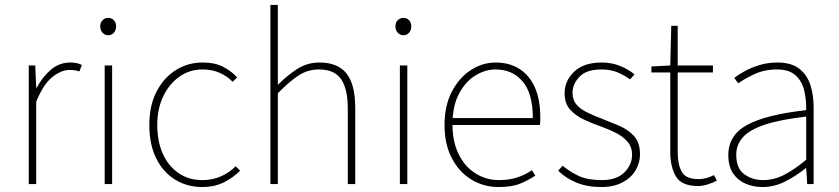

<svg xmlns="http://www.w3.org/2000/svg" viewBox="-20 -742 3382 774"><path d="M96 0V-478H122L126 -388H128Q151 -432 185 -461Q219 -490 264 -490Q276 -490 287 -488Q298 -486 310 -480L300 -454Q291 -457 282.5 -458.5Q274 -460 260 -460Q227 -460 191 -431.5Q155 -403 126 -332V0Z M402 0V-478H432V0ZM416 -600Q403 -600 393.5 -610Q384 -620 384 -636Q384 -651 393.5 -660.5Q403 -670 416 -670Q430 -670 439 -660.5Q448 -651 448 -636Q448 -620 439 -610Q430 -600 416 -600Z M796 12Q735 12 686.5 -17.5Q638 -47 610 -103Q582 -159 582 -238Q582 -318 612 -374.5Q642 -431 690.5 -460.5Q739 -490 796 -490Q846 -490 879 -473Q912 -456 936 -430L918 -412Q896 -435 865.5 -448.5Q835 -462 796 -462Q745 -462 704 -433.5Q663 -405 638.5 -354.5Q614 -304 614 -238Q614 -172 636.5 -122Q659 -72 700 -44Q741 -16 796 -16Q837 -16 871.5 -31.5Q906 -47 930 -72L948 -54Q918 -24 880.5 -6Q843 12 796 12Z M1070 0V-722H1100V-508V-400Q1139 -439 1179 -464.5Q1219 -490 1268 -490Q1342 -490 1377 -445.5Q1412 -401 1412 -308V0H1382V-304Q1382 -384 1355 -423Q1328 -462 1266 -462Q1221 -462 1184 -438Q1147 -414 1100 -366V0Z M1592 0V-478H1622V0ZM1606 -600Q1593 -600 1583.5 -610Q1574 -620 1574 -636Q1574 -651 1583.5 -660.5Q1593 -670 1606 -670Q1620 -670 1629 -660.5Q1638 -651 1638 -636Q1638 -620 1629 -610Q1620 -600 1606 -600Z M1990 12Q1930 12 1880.5 -18Q1831 -48 1801.5 -104Q1772 -160 1772 -238Q1772 -316 1801.5 -372.5Q1831 -429 1878 -459.5Q1925 -490 1978 -490Q2033 -490 2073.5 -464.5Q2114 -439 2136 -390Q2158 -341 2158 -270Q2158 -263 2158 -255Q2158 -247 2156 -238H1788V-266H2128Q2128 -365 2087 -413.5Q2046 -462 1978 -462Q1936 -462 1896 -437.5Q1856 -413 1830 -363.5Q1804 -314 1804 -240Q1804 -172 1828.5 -121.5Q1853 -71 1896 -43.5Q1939 -16 1992 -16Q2033 -16 2066 -27Q2099 -38 2124 -56L2138 -34Q2111 -16 2077.5 -2Q2044 12 1990 12Z M2404 12Q2347 12 2303.5 -6Q2260 -24 2230 -54L2248 -74Q2278 -49 2313.5 -32.5Q2349 -16 2406 -16Q2466 -16 2497 -47Q2528 -78 2528 -118Q2528 -150 2509.5 -171Q2491 -192 2463.5 -206Q2436 -220 2408 -230Q2371 -243 2336 -259Q2301 -275 2278.5 -300Q2256 -325 2256 -366Q2256 -416 2294.5 -453Q2333 -490 2406 -490Q2445 -490 2479 -476.5Q2513 -463 2538 -442L2520 -422Q2496 -439 2469 -450.5Q2442 -462 2404 -462Q2344 -462 2316 -432.5Q2288 -403 2288 -368Q2288 -339 2304 -320.5Q2320 -302 2345.5 -289.5Q2371 -277 2400 -266Q2438 -251 2475 -235.5Q2512 -220 2536 -193.5Q2560 -167 2560 -120Q2560 -85 2542 -55Q2524 -25 2489 -6.5Q2454 12 2404 12Z M2794 8Q2728 8 2705 -30.5Q2682 -69 2682 -130V-450H2606V-474L2682 -478L2686 -638H2712V-478H2854V-450H2712V-126Q2712 -80 2728 -50Q2744 -20 2796 -20Q2810 -20 2825 -23.5Q2840 -27 2858 -36L2870 -14Q2851 -4 2831 2Q2811 8 2794 8Z M3054 12Q3017 12 2985.5 -1.5Q2954 -15 2935 -43.5Q2916 -72 2916 -117Q2916 -197 2992 -238.5Q3068 -280 3230 -298Q3231 -337 3222.5 -375Q3214 -413 3188 -437.5Q3162 -462 3112 -462Q3061 -462 3020 -442.5Q2979 -423 2956 -406L2940 -428Q2955 -440 2981 -454.5Q3007 -469 3041 -479.5Q3075 -490 3114 -490Q3170 -490 3202 -465Q3234 -440 3247 -399Q3260 -358 3260 -310V0H3234L3230 -64H3228Q3191 -34 3146.5 -11Q3102 12 3054 12ZM3056 -16Q3100 -16 3141 -37Q3182 -58 3230 -98V-272Q3125 -260 3063.5 -239.5Q3002 -219 2975 -189Q2948 -159 2948 -118Q2948 -63 2980.5 -39.5Q3013 -16 3056 -16Z"/></svg>

Font: Source Sans 3 ExtraLight ExtraLight
Style: Regular
Weight: 250
Version: Version 3.052;hotconv 1.1.0;makeotfexe 2.6.0